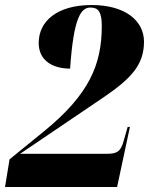

<svg xmlns="http://www.w3.org/2000/svg" viewBox="-33 -744 593 764"><path d="M-13 0H433L484 -239H475L459 -183C447 -139 431 -132 390 -132H47L378 -356C490 -432 540 -487 540 -578C540 -661 466 -724 332 -724C193 -724 121 -659 121 -573C121 -504 175 -471 246 -471C260 -677 290 -714 327 -714C358 -714 372 -697 372 -641C372 -488 323 -368 139 -219L5 -110Z"/></svg>

Font: Noto Serif Display Condensed Black
Style: Italic
Weight: 900
Width: 3
Italic angle: -12°
Designer: Monotype Design Team
Foundry: Monotype Imaging Inc.
Version: Version 2.009